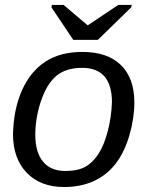

<svg xmlns="http://www.w3.org/2000/svg" viewBox="-20 -748 596 778"><path d="M524.4 -333.5Q524.4 -270 504.9 -201.7Q485.4 -133.3 449.2 -85.4Q412.6 -38.1 359.9 -14.2Q307.1 9.8 239.7 9.8Q144 9.8 88.4 -47.9Q32.7 -105.5 32.7 -204.6Q35.2 -305.7 68.8 -381.3Q103 -458.5 163.6 -498Q224.1 -537.6 313.5 -537.6Q416 -537.6 470.2 -484.1Q524.4 -430.7 524.4 -333.5ZM433.6 -333.5Q433.6 -473.1 312.5 -473.1Q246.6 -473.1 207 -439.5Q180.7 -417 161.9 -377.7Q143.1 -338.4 133.1 -292.2Q123 -246.1 123 -203.1Q123 -130.9 154.3 -93Q185.5 -55.2 245.1 -55.2Q295.4 -55.2 325.9 -72.3Q356.4 -89.4 379.4 -125Q402.3 -161.1 416.7 -216.6Q431.2 -272 433.6 -333.5ZM511.7 -718.3 376.5 -586.4H276.9L188.5 -718.3L190.4 -728H237.8L335 -645.5H335.9L459 -728H513.7Z"/></svg>

Font: Arimo
Style: Italic
Weight: 400
Italic angle: -12°
Designer: Steve Matteson
Foundry: Monotype Imaging Inc.
Version: Version 1.33